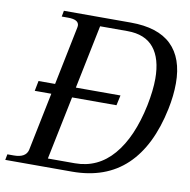

<svg xmlns="http://www.w3.org/2000/svg" viewBox="-101 -778 847 856"><g transform="rotate(10 323.0 -350.0)"><path d="M668 -468Q668 -412 655 -350Q619 -177 525.5 -88.5Q432 0 280 0H-22L-17 -26H12Q66 -26 75 -62L129 -326H54L63 -372H138L192 -637Q193 -640 193 -645Q193 -673 144 -673H115L120 -700H423Q546 -700 607 -641Q668 -582 668 -468ZM574 -472Q574 -563 534.5 -611.5Q495 -660 415 -660H291L232 -372H434L424 -326H223L164 -39H286Q390 -39 459.5 -120Q529 -201 560 -350Q574 -420 574 -472Z"/></g></svg>

Font: Taviraj
Style: Italic
Weight: 400
Italic angle: -12°
Designer: Katatrad Team
Foundry: CadsonDemak
Version: Version 1.001